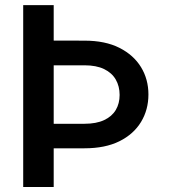

<svg xmlns="http://www.w3.org/2000/svg" viewBox="-20 -748 692 768"><path d="M72.8 -727.5H194.8V0H72.8ZM129.9 -585.9 317.9 -585.4Q400.9 -585.4 457.8 -556.6Q514.6 -527.8 544.2 -479.2Q573.7 -430.7 573.7 -370.1Q573.7 -309.1 544.2 -260.3Q514.6 -211.4 457.8 -183.1Q400.9 -154.8 317.9 -154.8H129.9V-252.9H317.9Q365.2 -252.9 396.5 -267.6Q427.7 -282.2 443.1 -308.1Q458.5 -334 458.5 -368.2Q458.5 -402.8 443.1 -429.7Q427.7 -456.5 396.5 -471.7Q365.2 -486.8 317.9 -486.8H129.9Z"/></svg>

Font: Inter Cardless
Style: Medium
Weight: 500
Designer: Rasmus Andersson
Foundry: rsms
Version: Version 4.001;git-9221beed3